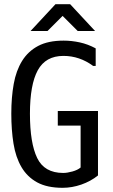

<svg xmlns="http://www.w3.org/2000/svg" viewBox="-20 -900 540 917"><path d="M425 -585Q360 -633 283 -633Q198 -633 160.5 -564.5Q123 -496 123 -357Q123 -217 157.5 -145.5Q192 -74 282 -74Q301 -74 326 -81Q351 -88 365 -100V-300H256V-370H448V-62Q413 -34 368.5 -18.5Q324 -3 279 -3Q205 -3 157.5 -29Q110 -55 82.5 -102Q55 -149 44.5 -214Q34 -279 34 -357Q34 -435 45.5 -499Q57 -563 85.5 -609Q114 -655 162 -680.5Q210 -706 284 -706Q322 -706 361 -697.5Q400 -689 437 -669V-585ZM315 -880 434 -752H351L279 -824L207 -752H126L245 -880Z"/></svg>

Font: D2Coding ligature
Style: Regular
Weight: 400
Monospace: yes
Designer: Yong-Rak Park; Jeong-Hwan Yoon; Sang-Min Lee;
Foundry: NHN Corporation
Version: Version 1.3.2; Build 20180524